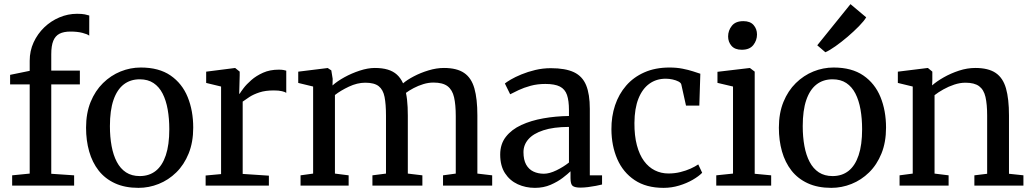

<svg xmlns="http://www.w3.org/2000/svg" viewBox="-20 -896 4980 927"><path d="M123.4 -57.9V-488.5H28.8V-534.6L123.4 -554V-602.7Q123.4 -650.2 142.3 -691.4Q161.3 -732.6 193.5 -763.7Q225.8 -794.7 266.8 -812Q307.9 -829.4 351.9 -829.4Q376.1 -829.4 389.5 -826.6Q402.8 -823.8 411 -821.1L410.8 -723.9Q402 -731.2 377.7 -737.4Q353.4 -743.6 320 -743.6Q287.9 -743.6 267.6 -733.3Q247.2 -723 237.3 -699Q227.5 -675 227.5 -634.5V-555.1H365.6V-488.5H227.5V-57L337.9 -49.5V0H38.7V-49.5Z M395.5 -279.3Q395.5 -349.6 417.5 -403.7Q439.6 -457.8 477.3 -494.8Q515 -531.8 562.1 -550.9Q609.3 -570 659.7 -570Q747.4 -570 803.3 -531.6Q859.2 -493.2 886.1 -427.4Q912.9 -361.7 912.9 -279.7Q912.9 -209.2 890.8 -154.8Q868.8 -100.5 831.1 -63.6Q793.4 -26.7 746.2 -7.9Q699 11 648.6 11Q583 11 535.1 -11.1Q487.2 -33.1 456.3 -72.5Q425.5 -112 410.5 -164.9Q395.5 -217.8 395.5 -279.3ZM654.8 -45.9Q700.1 -45.9 731.9 -70.9Q763.7 -96 780.5 -146.3Q797.4 -196.6 797.4 -272Q797.4 -323.5 789.6 -367.5Q781.8 -411.5 765.1 -444.2Q748.4 -476.9 721.2 -495Q694 -513.1 654.8 -513.1Q609.3 -513.1 577.1 -488.1Q544.9 -463 527.8 -413Q510.7 -362.9 510.7 -287Q510.7 -235 518.8 -191Q526.9 -147 544 -114.4Q561.1 -81.8 588.5 -63.8Q616 -45.9 654.8 -45.9Z M972.8 0V-48.6L1047.4 -55.5V-478.2L975.4 -495.6V-550L1113.4 -567.6H1115.6L1137.3 -550.2V-531.9L1134.9 -443.5H1137.3Q1141.8 -451.4 1155.8 -470.1Q1169.9 -488.8 1193.6 -509.5Q1217.2 -530.2 1250.3 -545Q1283.4 -559.7 1325.5 -559.7Q1339.9 -559.7 1348.3 -558.1Q1356.8 -556.6 1362.1 -554.8V-447.7Q1356.5 -452.1 1341.3 -455.7Q1326.1 -459.4 1302.2 -459.4Q1261.3 -459.4 1232.8 -450Q1204.2 -440.6 1184.8 -428.1Q1165.5 -415.5 1151.7 -405.4V-56.3L1278.2 -47.9V0Z M1431.1 0V-49.5L1491.8 -57.9V-478.2L1419.9 -495.6V-550L1562.3 -567.6L1579.6 -556.1L1586.2 -515.3L1585.4 -483.4Q1607.5 -503.5 1642.8 -523Q1678 -542.4 1717.1 -555.1Q1756.3 -567.9 1789.5 -567.9Q1825.7 -567.9 1852 -560Q1878.3 -552.1 1896.5 -535.6Q1914.6 -519.1 1926.1 -493.6Q1945.2 -510.3 1977.9 -527.4Q2010.5 -544.6 2049 -556.2Q2087.4 -567.9 2123.4 -567.9Q2185.7 -567.9 2220.8 -543.9Q2256 -520 2270.4 -469.4Q2284.8 -418.8 2284.8 -338.9V-57.9L2356.3 -49.5V0H2119V-49.5L2180.5 -57.9V-335.5Q2180.5 -390.2 2172.3 -426.2Q2164.1 -462.1 2140.9 -479.8Q2117.7 -497.4 2072.6 -497.4Q2048.5 -497.4 2023.7 -489.8Q1999 -482.2 1977.2 -470.7Q1955.4 -459.2 1940 -447.6Q1943.2 -432.6 1945.2 -415.3Q1947.2 -398 1948.1 -378.5Q1949 -359.1 1949 -337.4V-57.9L2019.3 -49.5V0H1778.1V-49.5L1843.6 -57.9V-337.9Q1843.6 -392.7 1836.7 -427.9Q1829.8 -463 1808.4 -479.9Q1787 -496.7 1743.7 -496.7Q1705 -496.7 1664.6 -477.7Q1624.3 -458.6 1597.1 -437.3V-57.9L1663.3 -49.5V0Z M2395 -149.9Q2395 -200.5 2422.5 -235.6Q2450 -270.8 2496.9 -292.4Q2543.9 -314.1 2603.4 -324.6Q2662.8 -335.1 2727 -336V-364.4Q2727 -409.7 2717.5 -437.6Q2707.9 -465.4 2683.2 -478.1Q2658.5 -490.7 2613.1 -490.7Q2574.4 -490.7 2541.8 -481.8Q2509.3 -472.9 2484.3 -461.1Q2459.2 -449.4 2443.2 -440.8L2417.6 -492.9Q2425.3 -499.6 2446.1 -511.9Q2466.9 -524.1 2497.3 -536.7Q2527.8 -549.3 2564.3 -558.1Q2600.8 -566.8 2639.4 -566.8Q2709.7 -566.8 2750.9 -547.4Q2792.1 -527.9 2809.9 -484.6Q2827.7 -441.3 2827.7 -370.3V-49.5H2886.8V-5.2Q2875.6 -2.3 2857.5 1.2Q2839.4 4.7 2819.3 7.3Q2799.2 9.8 2782.4 9.8Q2756.1 9.8 2745.3 1.9Q2734.5 -6 2734.5 -36V-69Q2722 -56.6 2697.3 -37.6Q2672.7 -18.7 2638.5 -3.8Q2604.3 11 2562.6 11Q2517.8 11 2479.6 -6.5Q2441.5 -24 2418.2 -59.7Q2395 -95.4 2395 -149.9ZM2605.9 -57.2Q2632.7 -57.2 2666.9 -73.8Q2701.1 -90.5 2727 -111.3V-283.3Q2651.9 -283 2603.3 -266.9Q2554.6 -250.9 2531 -223.6Q2507.4 -196.4 2507.4 -161.6Q2507.4 -124.5 2520.2 -101.4Q2533.1 -78.4 2555.4 -67.8Q2577.7 -57.2 2605.9 -57.2Z M2932 -271.8Q2931.6 -333.6 2949.6 -387.6Q2967.6 -441.5 3003.1 -482.5Q3038.6 -523.5 3091.2 -546.7Q3143.7 -570 3212.5 -570Q3246.5 -570 3275.1 -564.4Q3303.6 -558.8 3325.5 -551.7Q3347.4 -544.7 3361.3 -540L3356.4 -386.2H3292.1L3269.6 -487.6Q3268 -495.9 3256.1 -502.3Q3244.2 -508.6 3227.5 -512.3Q3210.8 -516 3194.1 -516Q3148.9 -516 3115.2 -491.7Q3081.4 -467.4 3062.5 -419.9Q3043.6 -372.5 3043.1 -302.4Q3042.7 -240.7 3055 -194.6Q3067.3 -148.5 3089.4 -118.5Q3111.6 -88.4 3141.8 -73.4Q3172 -58.4 3207.2 -58.4Q3237.8 -58.4 3265 -65.2Q3292.1 -71.9 3314.2 -81.9Q3336.2 -91.9 3351.3 -102.2L3370.2 -61.8Q3353.5 -44.7 3324.5 -27.9Q3295.5 -11.1 3259.1 -0.1Q3222.7 11 3183.8 11Q3099.8 11 3044.1 -26.4Q2988.3 -63.7 2960.3 -127.9Q2932.4 -192 2932 -271.8Z M3519.1 -57.9V-478.2L3444 -495.9V-549.3L3598.8 -567.6H3600.8L3623.8 -550.2V-57L3703.3 -49.5V0H3438.2V-49.5ZM3560.9 -655.8Q3528.3 -655.8 3511.8 -674.7Q3495.4 -693.6 3495.4 -719.9Q3495.4 -748.6 3513.3 -771.2Q3531.2 -793.9 3568.4 -793.9H3569.4Q3602.1 -793.9 3618.5 -775Q3634.9 -756.1 3634.9 -729.7Q3634.9 -701 3617 -678.4Q3599.1 -655.8 3561.9 -655.8Z M3740.5 -279.3Q3740.5 -349.6 3762.5 -403.7Q3784.6 -457.8 3822.3 -494.8Q3860 -531.8 3907.1 -550.9Q3954.3 -570 4004.7 -570Q4092.4 -570 4148.3 -531.6Q4204.2 -493.2 4231.1 -427.4Q4257.9 -361.7 4257.9 -279.7Q4257.9 -209.2 4235.8 -154.8Q4213.8 -100.5 4176.1 -63.6Q4138.4 -26.7 4091.2 -7.9Q4044 11 3993.6 11Q3928 11 3880.1 -11.1Q3832.2 -33.1 3801.3 -72.5Q3770.5 -112 3755.5 -164.9Q3740.5 -217.8 3740.5 -279.3ZM3999.8 -45.9Q4045.1 -45.9 4076.9 -70.9Q4108.7 -96 4125.5 -146.3Q4142.4 -196.6 4142.4 -272Q4142.4 -323.5 4134.6 -367.5Q4126.8 -411.5 4110.1 -444.2Q4093.4 -476.9 4066.2 -495Q4039 -513.1 3999.8 -513.1Q3954.3 -513.1 3922.1 -488.1Q3889.9 -463 3872.8 -413Q3855.7 -362.9 3855.7 -287Q3855.7 -235 3863.8 -191Q3871.9 -147 3889 -114.4Q3906.1 -81.8 3933.5 -63.8Q3961 -45.9 3999.8 -45.9ZM3965.9 -644.1H3964.6L3925.8 -677.3L4086.2 -876L4162.1 -812.3Q4151.6 -794.5 4127.2 -769.5Q4102.8 -744.6 4072.6 -718.7Q4042.3 -692.9 4013.7 -672.7Q3985.1 -652.6 3965.9 -644.1Z M4386.8 -57.9V-478.2L4314.9 -495.6V-550L4457.3 -567.6H4460.3L4481.4 -550.2V-508.3L4480.4 -483.7Q4502.1 -503 4536.2 -522.4Q4570.3 -541.8 4610.1 -554.9Q4649.9 -567.9 4688.7 -567.9Q4752 -567.9 4787.4 -543.8Q4822.7 -519.8 4837.1 -469.1Q4851.5 -418.4 4851.5 -338.5V-57L4921.2 -49.6V0H4684.4V-49.5L4746.1 -57V-337.9Q4746.1 -392.7 4738 -427.9Q4729.9 -463 4707.2 -479.9Q4684.6 -496.7 4641.3 -496.7Q4614.8 -496.7 4587.2 -487.5Q4559.6 -478.4 4534.8 -464.4Q4510 -450.5 4492.1 -436.5V-57.9L4560 -49.5V0H4323.2V-49.5Z"/></svg>

Font: Merriweather 7pt Light
Style: Regular
Weight: 300
Designer: Eben Sorkin
Foundry: Eben Sorkin
Version: Version 2.200;gftools[0.9.31]